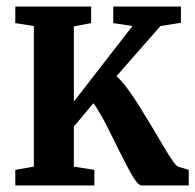

<svg xmlns="http://www.w3.org/2000/svg" viewBox="-20 -570 600 590"><path d="M560 0H415Q402 0 377 -47Q352 -94 320 -159.5Q288 -225 267 -253L207 -181V-58L270 -48V0H27V-48L84 -58V-490L27 -499V-550H260V-499L207 -489V-258L387 -490L328 -499V-550H536V-500L473 -490L338 -336Q367 -310 408.5 -243Q450 -176 483 -119.5Q516 -63 527 -58L560 -48Z"/></svg>

Font: Aikya
Style: Bold
Weight: 700
Designer: Neelakash Kshetrimayum (Latin subset based on Merriweather by Eben Sorkin)
Foundry: Brand New Type
Version: Version 1.00 b005